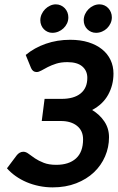

<svg xmlns="http://www.w3.org/2000/svg" viewBox="-20 -833 528 860"><path d="M488.3 -503.4Q488.3 -452.1 464.6 -408.9Q440.9 -365.7 392.6 -340.3Q426.8 -319.8 447.5 -288.8Q468.3 -257.8 468.3 -218.3Q468.3 -173.3 450.7 -132.6Q433.1 -91.8 400.6 -61Q368.2 -30.3 321.3 -12Q274.4 6.3 215.8 6.3Q185.1 6.3 155.3 0.2Q125.5 -5.9 99.1 -17.1Q72.8 -28.3 50.3 -44.2Q27.8 -60.1 11.2 -79.1L55.2 -137.7Q60.5 -144.5 68.1 -148.9Q75.7 -153.3 84.5 -153.3Q96.2 -153.3 108.2 -144Q120.1 -134.8 136.5 -123.8Q152.8 -112.8 175.8 -103.8Q198.7 -94.7 231.9 -94.7Q288.6 -94.7 320.3 -123.3Q352.1 -151.9 352.1 -209Q352.1 -247.6 325 -269.3Q297.9 -291 252.4 -291H167L179.7 -390.1H255.4Q311.5 -390.1 341.3 -414.6Q371.1 -439 371.1 -484.4Q371.1 -516.1 348.6 -535.4Q326.2 -554.7 281.7 -554.7Q253.4 -554.7 231.9 -547.9Q210.4 -541 193.8 -532.5Q177.2 -523.9 165.3 -517.1Q153.3 -510.3 144 -510.3Q127 -510.3 119.1 -528.3L95.2 -586.9Q133.8 -619.1 185.1 -637Q236.3 -654.8 294.4 -654.8Q340.3 -654.8 376.2 -643.6Q412.1 -632.3 437 -612.3Q461.9 -592.3 475.1 -564.5Q488.3 -536.6 488.3 -503.4ZM481 -755.4Q481 -741.2 475.1 -728.5Q469.2 -715.8 459.5 -706.3Q449.7 -696.8 436.8 -691.4Q423.8 -686 410.2 -686Q398.4 -686 388.4 -690.4Q378.4 -694.8 370.8 -702.4Q363.3 -710 359.1 -720.2Q355 -730.5 355 -742.2Q355 -756.3 360.8 -769.3Q366.7 -782.2 376.5 -792Q386.2 -801.8 398.9 -807.6Q411.6 -813.5 425.8 -813.5Q437.5 -813.5 447.8 -808.8Q458 -804.2 465.3 -796.1Q472.7 -788.1 476.8 -777.6Q481 -767.1 481 -755.4ZM286.1 -755.4Q286.1 -740.7 280.3 -728.3Q274.4 -715.8 264.4 -706.3Q254.4 -696.8 241.5 -691.4Q228.5 -686 214.4 -686Q203.1 -686 193.4 -690.4Q183.6 -694.8 176.3 -702.4Q168.9 -710 164.8 -720.2Q160.6 -730.5 160.6 -742.2Q160.6 -756.3 166.5 -769.3Q172.4 -782.2 182.1 -792Q191.9 -801.8 204.3 -807.6Q216.8 -813.5 230 -813.5Q242.2 -813.5 252.4 -808.8Q262.7 -804.2 270.3 -796.1Q277.8 -788.1 282 -777.6Q286.1 -767.1 286.1 -755.4Z"/></svg>

Font: Carlito
Style: Bold Italic
Weight: 700
Italic angle: -7°
Designer: Lukasz Dziedzic
Foundry: tyPoland Lukasz Dziedzic
Version: Version 1.104